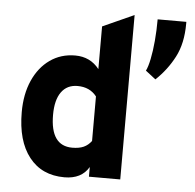

<svg xmlns="http://www.w3.org/2000/svg" viewBox="-52 -775 854 840"><g transform="rotate(5 375.0 -355.0)"><path d="M261 12Q161.5 12 106 -58.8Q50.5 -129.5 50.5 -256Q50.5 -335 77.2 -395.2Q104 -455.5 151.8 -489.2Q199.5 -523 262.5 -523Q328.5 -523 368 -472.5V-660L505.5 -722V0H368V-42.5Q336 12 261 12ZM284 -120Q314.5 -120 334.2 -129Q354 -138 368 -157V-352.5Q338 -391 284 -391Q238 -391 213 -356.2Q188 -321.5 188 -256Q188 -120 284 -120ZM620.5 -449.5 576 -484Q585 -501.5 592.2 -536.8Q599.5 -572 603.5 -617.5Q607.5 -663 607.5 -712H733.5V-704Q733.5 -617.5 702 -557Q670.5 -496.5 620.5 -449.5Z"/></g></svg>

Font: Overpass ExtraBold
Style: Regular
Weight: 800
Designer: Delve Withrington, Dave Bailey, Thomas Jockin
Foundry: Delve Fonts LLC
Version: Version 4.000; ttfautohint (v1.8.3)